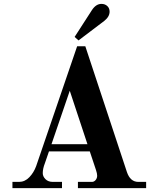

<svg xmlns="http://www.w3.org/2000/svg" viewBox="-20 -968 794 988"><path d="M245 -226H430L339 -501ZM44 0V-32H78Q108 -32 131 -56Q154 -80 166 -113L377 -730H419L633 -83Q650 -32 692 -32H732V0H381V-32H453Q464 -32 472 -41.5Q480 -51 480 -64Q480 -75 474 -93L442 -189H232L211 -128Q200 -100 200 -77Q200 -60 214 -46Q228 -32 252 -32H299V0ZM364 -778 453 -916Q474 -948 502 -948Q520 -948 532 -937Q544 -926 544 -908Q544 -882 516 -860L384 -760Z"/></svg>

Font: Old Standard TT
Style: Bold
Weight: 700
Designer: Alexey Kryukov <alexios@thessalonica.org.ru>
Version: Version 2.2